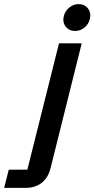

<svg xmlns="http://www.w3.org/2000/svg" viewBox="-150 -710 457 930"><path d="M-130 200 -107.5 111.7H-17.5L135.8 -500H245.8L95 104.2Q82.5 152.5 51.2 176.2Q20 200 -25.8 200ZM214.2 -560Q184.2 -560 167.9 -581.7Q151.7 -603.3 159.2 -632.5Q165 -656.7 185.4 -673.3Q205.8 -690 230 -690Q260 -690 276.2 -668.8Q292.5 -647.5 285 -617.5Q279.2 -592.5 258.8 -576.2Q238.3 -560 214.2 -560Z"/></svg>

Font: Funnel Sans Medium
Style: Italic
Weight: 500
Italic angle: -14.036°
Version: Version 1.000; Beta; Release 5; Build 24; ttfautohint (v1.8.